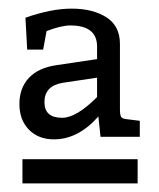

<svg xmlns="http://www.w3.org/2000/svg" viewBox="-20 -750 368 445"><path d="M258 -648V-496Q258 -484 260.5 -479.5Q263 -475 272 -474L304 -470V-433H213L208 -480Q161 -427 105 -427Q69 -427 47 -449.5Q25 -472 25 -509Q25 -546 47 -569.5Q69 -593 111 -599L205 -613V-642Q205 -691 143 -691Q122 -691 88 -678L80 -635H43L39 -709Q99 -730 146 -730Q195 -730 226.5 -710Q258 -690 258 -648ZM205 -570 125 -558Q83 -551 83 -513Q83 -477 124 -477Q157 -477 205 -525ZM32 -325V-381H299V-325Z"/></svg>

Font: Enriqueta
Style: Regular
Weight: 400
Designer: Viviana Monsalve, Gustavo Ibarra
Foundry: Viviana Monsalve, Gustavo Ibarra
Version: Version 1.002